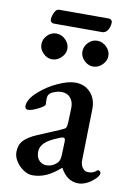

<svg xmlns="http://www.w3.org/2000/svg" viewBox="-84 -777 582 844"><g transform="rotate(10 207.0 -354.5)"><path d="M34 -74Q34 -106 52 -126Q70 -146 110 -163L207 -204Q227 -212 231 -218Q235 -224 236 -245L238 -306Q239 -334 224.5 -351.5Q210 -369 184 -369Q170 -369 155.5 -364Q141 -359 132 -351Q124 -343 124 -325L125 -303Q125 -295 96.5 -280.5Q68 -266 51 -266Q45 -266 41.5 -270Q38 -274 38 -279Q38 -312 80 -348Q115 -379 160 -399.5Q205 -420 237 -420Q279 -420 305 -391.5Q331 -363 330 -318L325 -92Q324 -70 334 -56Q344 -42 359 -42Q383 -42 395 -54Q399 -58 402 -58Q407 -58 410.5 -54.5Q414 -51 414 -47Q414 -36 400 -22Q383 -5 363.5 4.5Q344 14 326 14Q275 14 246 -40H243Q210 -11 181 1.5Q152 14 121 14Q101 14 80.5 0.5Q60 -13 47 -33.5Q34 -54 34 -74ZM222 -61Q232 -71 233 -97L235 -154V-159Q235 -173 226 -173Q220 -173 209 -168Q165 -151 146.5 -133Q128 -115 128 -92Q128 -67 141.5 -53.5Q155 -40 173 -40Q201 -40 222 -61ZM60 -560Q60 -583 77 -600.5Q94 -618 117 -618Q140 -618 158 -600.5Q176 -583 176 -560Q176 -538 158 -520.5Q140 -503 117 -503Q95 -503 77.5 -520.5Q60 -538 60 -560ZM243 -560Q243 -583 260 -600.5Q277 -618 300 -618Q323 -618 341 -600.5Q359 -583 359 -560Q359 -538 341 -520.5Q323 -503 300 -503Q278 -503 260.5 -520.5Q243 -538 243 -560ZM82 -673Q82 -689 90 -706Q98 -723 111 -723H333Q339 -723 343.5 -718.5Q348 -714 348 -709Q348 -689 338.5 -674Q329 -659 314 -659H98Q91 -659 86.5 -663.5Q82 -668 82 -673Z"/></g></svg>

Font: EB Garamond Medium
Style: Regular
Weight: 500
Designer: Georg Duffner and Octavio Pardo
Foundry: Georg Duffner
Version: Version 1.000